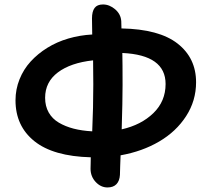

<svg xmlns="http://www.w3.org/2000/svg" viewBox="-20 -782 924 852"><path d="M457 49.8Q427.2 49.8 404.5 25.4Q381.8 1 381.8 -33.2Q381.8 -39.1 382.3 -55.7Q382.8 -72.3 382.8 -84Q216.3 -88.4 132.6 -155.5Q48.8 -222.7 48.8 -336.9Q48.8 -385.7 66.7 -430.2Q84.5 -474.6 116 -509Q147.5 -543.5 189.9 -569.8Q232.4 -596.2 283.4 -611.1Q334.5 -626 389.2 -628.9Q388.2 -654.8 388.2 -700.2Q388.2 -731 399.7 -746.6Q411.1 -762.2 437 -762.2Q465.8 -762.2 491 -740.7Q516.1 -719.2 518.1 -688Q518.1 -667 519 -655.8Q686 -652.8 768.1 -588.6Q850.1 -524.4 850.1 -417Q850.1 -335 805.9 -266.6Q761.7 -198.2 686.5 -154.1Q611.3 -109.9 515.1 -92.8Q514.6 -77.6 513.4 -47.6Q512.2 -17.6 512.2 -5.9Q510.7 20.5 496.8 35.2Q482.9 49.8 457 49.8ZM523.9 -404.8Q523.9 -332 520 -208Q606.4 -227.5 660.6 -280Q714.8 -332.5 714.8 -409.2Q714.8 -538.1 522.9 -546.9Q523.9 -504.9 523.9 -404.8ZM180.2 -348.1Q180.2 -311 196 -283Q211.9 -254.9 241 -237.8Q270 -220.7 306.6 -211.2Q343.3 -201.7 389.2 -199.2Q394 -305.7 394 -407.2Q394 -481 393.1 -514.2Q293.5 -503.4 236.8 -460.7Q180.2 -418 180.2 -348.1Z"/></svg>

Font: Shantell Sans Irregular
Style: Regular
Weight: 600
Designer: Stephen Nixon, Anya Danilova, Shantell Martin
Foundry: Arrow Type
Version: Version 1.006;[9816181b4]